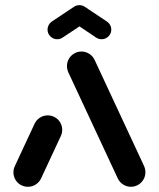

<svg xmlns="http://www.w3.org/2000/svg" viewBox="-20 -716 609 736"><path d="M87 0Q71.9 0 59.1 -7.4Q46.3 -14.8 38.9 -27.6Q31.5 -40.4 31.5 -55.6Q31.5 -68.5 37.4 -80.4L113 -242.6Q120 -256.7 133.3 -265.2Q146.7 -273.7 163 -273.7Q178.1 -273.7 190.9 -266.3Q203.7 -258.9 211.1 -246.1Q218.5 -233.3 218.5 -218.1Q218.5 -205.2 212.6 -193.3L137 -31.1Q130 -17 116.7 -8.5Q103.3 0 87 0ZM537.4 -55.6Q537.4 -40.7 530 -28Q522.6 -15.2 509.8 -7.6Q497 0 481.9 0Q465.9 0 452.4 -8.5Q438.9 -17 431.9 -31.1L242.2 -438.1Q236.7 -450.4 236.7 -463Q236.7 -477.8 244.1 -490.6Q251.5 -503.3 264.3 -510.9Q277 -518.5 292.2 -518.5Q308.1 -518.5 321.7 -510Q335.2 -501.5 342.2 -487.4L531.9 -80.4Q537.4 -68.1 537.4 -55.6ZM284.4 -696.3Q299.6 -696.3 310.6 -685.4Q321.5 -674.4 321.5 -659.3Q321.5 -650 317.2 -642Q313 -634.1 305.6 -628.9L220 -571.9Q210.7 -565.6 199.3 -565.6Q184.1 -565.6 173.1 -576.5Q162.2 -587.4 162.2 -602.6Q162.2 -611.9 166.5 -619.8Q170.7 -627.8 178.1 -633L263.7 -690Q273 -696.3 284.4 -696.3ZM304.4 -690.4 390.7 -633Q398.1 -627.8 402.4 -619.8Q406.7 -611.9 406.7 -602.6Q406.7 -587.4 395.7 -576.5Q384.8 -565.6 369.6 -565.6Q358.1 -565.6 348.5 -571.9L263.7 -628.9Z"/></svg>

Font: 26F Galaxy Hebrew Black
Style: Regular
Weight: 900
Designer: C₂₉H₂₅N₃O₅
Version: Version 1.000